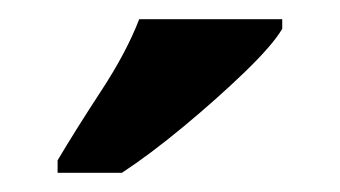

<svg xmlns="http://www.w3.org/2000/svg" viewBox="-20 -786 354 200"><path d="M40 -619Q59 -651 85.5 -691.5Q112 -732 125 -766H274V-756Q264 -739 235 -711Q206 -683 171 -654Q136 -625 107 -606H40Z"/></svg>

Font: Noto Serif Myanmar ExtraCondensed ExtraBold
Style: Regular
Weight: 800
Width: 2
Designer: Ben Mitchell and the Monotype Design Team
Foundry: Monotype Imaging Inc.
Version: Version 2.106; ttfautohint (v1.8.4.7-5d5b)